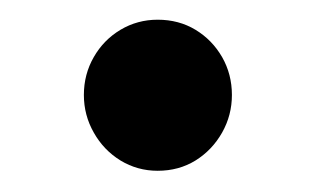

<svg xmlns="http://www.w3.org/2000/svg" viewBox="-20 -344 312 190"><path d="M136 -175Q116 -175 99.2 -185.2Q82.5 -195.5 72.8 -212.8Q63 -230 63 -250Q63 -270.5 72.8 -287.5Q82.5 -304.5 99.2 -314.5Q116 -324.5 136 -324.5Q157 -324.5 173.5 -314.5Q190 -304.5 199.8 -287.5Q209.5 -270.5 209.5 -250Q209.5 -230 199.8 -212.8Q190 -195.5 173.5 -185.2Q157 -175 136 -175Z"/></svg>

Font: Fraunces 17pt
Style: Regular
Weight: 400
Version: Version 1.000;[b76b70a41]